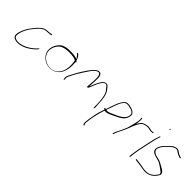

<svg xmlns="http://www.w3.org/2000/svg" viewBox="121 -1736 2960 2960"><g transform="rotate(45 1600.5 -256.5)"><path d="M62 -26C72 -3 109 18 152 20C237 24 320 -17 378 -60C408 -83 446 -112 462 -135C469 -149 469 -156 467 -157H466C465 -160 458 -155 454 -148C434 -122 402 -96 371 -73C350 -58 326 -45 301 -31C249 -4 161 20 104 -9C81 -22 70 -35 76 -74C77 -90 82 -110 89 -132C118 -222 183 -304 238 -360C267 -390 295 -412 332 -420H333C344 -421 356 -422 365 -423C385 -425 413 -425 427 -428C441 -430 451 -431 452 -432V-433C460 -450 454 -450 440 -448H439C427 -445 422 -443 403 -441C377 -439 357 -439 333 -435C295 -429 263 -404 229 -371C189 -331 137 -264 107 -210C76 -155 46 -69 62 -26Z M607 -355C569 -284 574 -216 597 -171C615 -135 650 -100 689 -81C724 -63 775 -48 830 -58C905 -72 963 -122 990 -200C1012 -258 1013 -322 1010 -368L1008 -398C1013 -402 1023 -411 1017 -416L1001 -431C999 -438 999 -447 994 -453C986 -478 968 -508 951 -518L940 -526C938 -529 935 -528 931 -524C922 -513 933 -510 938 -506C948 -500 957 -484 966 -472L987 -445L952 -455C922 -464 887 -467 845 -467C795 -469 750 -463 710 -450C669 -437 630 -398 607 -355ZM594 -223C585 -306 637 -400 711 -424C747 -435 793 -443 838 -441C899 -441 951 -436 984 -410L986 -397C994 -342 1001 -271 974 -193C941 -102 861 -46 761 -64C691 -79 635 -117 610 -171C602 -186 596 -204 594 -223ZM838 -441Z M1062 -112 1066 -94C1064 -86 1064 -80 1071 -84C1078 -86 1081 -90 1081 -98V-99L1079 -119C1076 -147 1087 -166 1102 -192C1111 -208 1121 -229 1132 -252C1152 -291 1249 -442 1273 -473C1289 -494 1306 -510 1318 -520C1331 -531 1343 -537 1354 -541C1386 -552 1396 -535 1403 -515C1410 -500 1413 -481 1413 -454C1415 -411 1408 -350 1405 -305C1403 -284 1402 -270 1403 -264C1403 -260 1403 -258 1411 -256C1423 -254 1427 -259 1436 -280C1438 -285 1441 -291 1443 -297C1450 -316 1458 -335 1467 -357C1488 -405 1510 -459 1551 -487C1590 -511 1611 -473 1619 -461L1643 -432C1664 -409 1676 -381 1684 -345C1698 -288 1704 -196 1703 -128L1704 -109C1703 -105 1704 -104 1705 -100C1710 -89 1717 -104 1720 -115L1719 -133C1718 -145 1716 -167 1715 -196C1711 -296 1702 -387 1656 -443C1639 -463 1629 -482 1612 -498C1594 -510 1568 -512 1544 -499C1499 -469 1473 -407 1445 -341L1421 -287L1425 -341C1430 -423 1445 -540 1391 -557C1362 -567 1333 -551 1310 -531C1295 -519 1280 -502 1262 -481C1246 -461 1220 -424 1186 -372C1133 -290 1124 -263 1088 -198C1070 -166 1059 -143 1062 -112Z M1826 -211 1842 -200C1820 -141 1801 -76 1789 -10C1778 52 1768 109 1767 158C1767 180 1771 186 1782 195C1789 201 1801 187 1794 181L1787 175L1785 173C1779 156 1784 130 1786 110C1794 33 1814 -63 1840 -146L1855 -190H1868C1878 -187 1890 -188 1905 -192H1906C1939 -199 1978 -220 2008 -234C2069 -263 2134 -290 2169 -341C2190 -372 2205 -421 2195 -447C2180 -485 2141 -506 2089 -516C2070 -520 2057 -525 2037 -523H2036C2015 -523 1997 -516 1985 -506C1920 -452 1893 -337 1855 -232L1849 -217L1838 -225C1830 -231 1821 -218 1826 -211ZM1866 -222 1867 -227C1873 -244 1880 -263 1887 -280C1912 -345 1929 -423 1972 -473V-474C1987 -490 2001 -507 2032 -507C2052 -509 2068 -504 2083 -501C2125 -491 2189 -476 2182 -416C2174 -358 2137 -327 2100 -304C2056 -273 2003 -258 1955 -233H1954C1931 -223 1907 -212 1877 -215C1877 -214 1866 -219 1866 -222Z M2192 -35C2190 -28 2193 -26 2196 -26C2203 -26 2205 -27 2208 -34L2213 -53C2229 -104 2260 -151 2281 -199C2294 -232 2310 -263 2319 -292C2326 -314 2335 -339 2345 -358L2359 -386L2377 -416C2396 -449 2424 -468 2459 -474L2475 -477C2496 -481 2518 -480 2536 -477C2556 -474 2570 -465 2586 -467H2587C2595 -467 2610 -469 2615 -470H2624C2631 -472 2638 -489 2626 -486H2619C2610 -484 2599 -484 2591 -482H2589C2583 -482 2580 -483 2576 -484L2560 -488C2553 -490 2549 -491 2542 -492L2521 -495C2502 -498 2479 -492 2458 -489L2438 -484L2415 -474C2393 -463 2382 -451 2367 -428L2343 -390L2349 -431C2354 -466 2355 -495 2349 -517C2347 -527 2332 -518 2334 -511V-510C2334 -503 2338 -498 2338 -485C2339 -457 2332 -423 2324 -389C2321 -375 2318 -364 2314 -351C2310 -332 2304 -317 2301 -302L2297 -284C2295 -275 2292 -266 2289 -258L2287 -251C2272 -217 2258 -181 2241 -148C2226 -116 2206 -83 2197 -54ZM2279 -189Z M2764 -700C2763 -695 2766 -690 2772 -690C2778 -690 2781 -692 2782 -698C2783 -703 2779 -709 2774 -709C2769 -709 2765 -706 2764 -700ZM2698 -376C2692 -352 2687 -328 2681 -301C2675 -274 2669 -246 2663 -216L2644 -124C2636 -84 2625 -8 2622 23V34C2622 36 2622 36 2625 39C2631 44 2637 36 2638 30V20L2639 19C2647 -73 2673 -196 2697 -301C2703 -328 2708 -352 2714 -376C2721 -414 2731 -455 2743 -487L2751 -506C2751 -507 2751 -509 2750 -512C2746 -520 2738 -513 2735 -508L2729 -489V-488C2717 -456 2705 -417 2698 -376Z M2730 -10C2724 -6 2728 3 2731 5L2745 8C2772 11 2803 16 2832 19C2868 23 2905 32 2940 36C3024 40 3080 10 3124 -39C3138 -55 3158 -83 3165 -103C3168 -133 3155 -149 3134 -164V-165H3133C3126 -172 3116 -178 3103 -185C3089 -192 3075 -201 3060 -210C3031 -227 3001 -242 2967 -251L2921 -261C2896 -267 2868 -282 2856 -298C2845 -312 2838 -326 2844 -353L2845 -355C2849 -367 2855 -382 2864 -399C2874 -416 2894 -439 2927 -474C2960 -508 2986 -529 3004 -539C3029 -552 3056 -561 3079 -550V-549L3103 -533L3104 -532C3121 -519 3142 -510 3168 -501L3187 -494H3188C3192 -494 3195 -493 3197 -493C3203 -504 3201 -508 3198 -509L3176 -516H3175C3163 -521 3153 -525 3142 -530C3121 -541 3109 -554 3090 -564C3062 -576 3035 -571 3000 -554C2982 -545 2954 -521 2918 -484C2882 -447 2859 -420 2850 -404C2839 -386 2834 -370 2829 -354C2805 -248 2930 -250 3005 -220H3006C3046 -198 3086 -168 3119 -143C3136 -134 3144 -122 3148 -103L3149 -100C3115 -41 3065 9 2995 19C2933 27 2884 9 2837 3C2808 0 2778 -6 2752 -8L2736 -10C2735 -10 2733 -11 2730 -10Z"/></g></svg>

Font: Stray Cat
Style: ExLtObl
Weight: 200
Version: Version 1.0